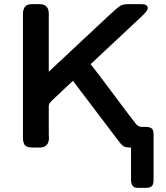

<svg xmlns="http://www.w3.org/2000/svg" viewBox="-20 -714 804 929"><path d="M91 -50V-646Q91 -668 100.5 -681Q110 -694 138 -694H171Q216 -694 216 -648V-367L509 -641Q554 -683 566 -688Q579 -694 601 -694H664Q695 -694 695 -674Q695 -663 669 -638Q643 -613 419 -404V-403Q444 -372 533.5 -252Q623 -132 638 -114Q650 -100 667 -100H685Q705 -100 714 -92.5Q723 -85 723 -64V158Q723 179 714 187Q705 195 686 195H655Q641 195 634 193.5Q627 192 620.5 183Q614 174 614 157V0Q590 0 579.5 -5.5Q569 -11 552 -34L333 -323Q318 -309 303 -295Q288 -281 278.5 -272Q269 -263 259.5 -254Q250 -245 244.5 -240Q239 -235 233.5 -229.5Q228 -224 225.5 -221Q223 -218 220.5 -215Q218 -212 217.5 -209.5Q217 -207 216.5 -204.5Q216 -202 216 -199V-62Q216 -60 216.5 -55Q217 -50 217 -48Q217 0 171 0H139Q122 0 111 -4.5Q100 -9 96.5 -18Q93 -27 92 -33Q91 -39 91 -50Z"/></svg>

Font: CMU Sans Serif
Style: Bold
Weight: 700
Version: Version 0.7.0